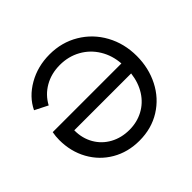

<svg xmlns="http://www.w3.org/2000/svg" viewBox="-179 -965 1184 1184"><g transform="rotate(-45 413.0 -372.5)"><path d="M61 -341Q61 -373 67 -404H666Q661 -478 624.5 -538Q588 -598 527 -632Q466 -666 391 -666Q316 -666 257 -632Q198 -598 166 -538L81 -581Q119 -660 203.5 -708.5Q288 -757 392 -757Q498 -757 583.5 -706Q669 -655 717.5 -566.5Q766 -478 766 -369Q766 -265 721.5 -177.5Q677 -90 595.5 -39Q514 12 408 12Q308 12 229 -34Q150 -80 105.5 -160.5Q61 -241 61 -341ZM412 -79Q478 -79 532.5 -108Q587 -137 621.5 -191Q656 -245 665 -318H169V-315Q169 -248 200 -194Q231 -140 286.5 -109.5Q342 -79 412 -79Z"/></g></svg>

Font: Evergrow Sans 
Style: Medium
Weight: 500
Foundry: 10Web
Version: Version 1.000